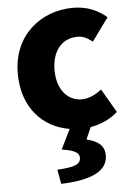

<svg xmlns="http://www.w3.org/2000/svg" viewBox="-58 -626 653 946"><g transform="rotate(-5 268.5 -153.5)"><path d="M375 10C421 2 470 -17 510 -53L442 -170C413 -147 379 -130 343 -130C273 -130 222 -190 222 -284C222 -379 271 -439 349 -439C374 -439 396 -430 422 -408L505 -522C462 -559 408 -583 339 -583C180 -583 40 -473 40 -284C40 -117 137 -12 271 10L223 108C292 118 309 134 309 155C309 188 281 200 193 205L206 276C352 271 437 235 437 155C437 107 406 83 349 69Z"/></g></svg>

Font: Noto Sans CJK JP Black
Style: Regular
Weight: 900
Designer: Ryoko NISHIZUKA (kana & ideographs); Paul D. Hunt (Latin, Greek & Cyrillic); Wenlong ZHANG (bopomofo); Sandoll Communica
Foundry: Adobe Systems Incorporated
Version: Version 1.004;PS 1.004;hotconv 1.0.82;makeotf.lib2.5.63406